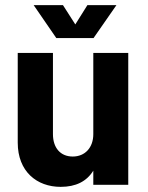

<svg xmlns="http://www.w3.org/2000/svg" viewBox="-20 -719 575 747"><path d="M216 8C275 8 317 -13 343 -55V0H479V-513H343V-197C343 -145 311 -110 263 -110C215 -110 186 -144 186 -197V-513H49V-164C49 -52 123 8 216 8ZM111 -699 199 -571H344L433 -699H320L273 -624L225 -699Z"/></svg>

Font: Vanilla Cream ExtraBold
Style: Regular
Weight: 800
Designer: Jeremy Tribby, Jinavaṁso
Foundry: Tribby Type
Version: Version 1.422;Glyphs 3.1.2 (3151)